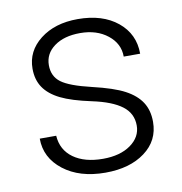

<svg xmlns="http://www.w3.org/2000/svg" viewBox="-67 -601 640 674"><g transform="rotate(-10 253.0 -264.0)"><path d="M49.3 0ZM392.6 -134.3Q392.6 -177.7 357.7 -204.1Q322.8 -230.5 252.4 -245.4Q182.1 -260.3 143.3 -279.5Q104.5 -298.8 85.7 -326.7Q66.9 -354.5 66.9 -394Q66.9 -456.5 119.1 -497.3Q171.4 -538.1 252.9 -538.1Q341.3 -538.1 394.8 -494.4Q448.2 -450.7 448.2 -380.4H389.6Q389.6 -426.8 350.8 -457.5Q312 -488.3 252.9 -488.3Q195.3 -488.3 160.4 -462.6Q125.5 -437 125.5 -396Q125.5 -356.4 154.5 -334.7Q183.6 -313 260.5 -294.9Q337.4 -276.9 375.7 -256.3Q414.1 -235.8 432.6 -207Q451.2 -178.2 451.2 -137.2Q451.2 -70.3 397.2 -30.3Q343.3 9.8 256.3 9.8Q164.1 9.8 106.7 -34.9Q49.3 -79.6 49.3 -147.9H107.9Q111.3 -96.7 151.1 -68.1Q190.9 -39.6 256.3 -39.6Q317.4 -39.6 355 -66.4Q392.6 -93.3 392.6 -134.3Z"/></g></svg>

Font: Roboto Light
Style: Regular
Weight: 300
Designer: Google
Version: Version 2.134; 2016; ttfautohint (v1.6)